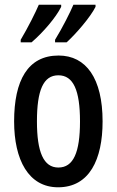

<svg xmlns="http://www.w3.org/2000/svg" viewBox="-20 -786 496 816"><path d="M386 -757V-766H292C280 -737 245 -667 214 -617V-606H263C302 -641 365 -714 386 -757ZM240 -757V-766H145C132 -735 99 -669 68 -617V-606H114C163 -648 218 -712 240 -757ZM416 -270C416 -453 346 -550 229 -550C98 -550 40 -444 40 -270C40 -107 101 10 227 10C360 10 416 -108 416 -270ZM137 -270C137 -402 164 -466 228 -466C292 -466 320 -402 320 -270C320 -138 292 -74 228 -74C165 -74 137 -140 137 -270Z"/></svg>

Font: Noto Sans Sinhala UI ExtraCondensed Medium
Style: Regular
Weight: 500
Width: 2
Designer: Jelle Bosma - Monotype Design Team
Foundry: Monotype Imaging Inc.
Version: Version 2.006